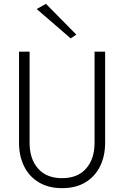

<svg xmlns="http://www.w3.org/2000/svg" viewBox="-20 -969 646 999"><path d="M171 -922 219 -949 377 -789 348 -769ZM79 -700H134V-226Q134 -142 178 -92Q222 -42 303 -42Q384 -42 428 -92Q472 -142 472 -226V-700H527V-226Q527 -157 500.5 -103.5Q474 -50 424 -20Q374 10 303 10Q233 10 182.5 -20Q132 -50 105.5 -103.5Q79 -157 79 -226Z"/></svg>

Font: Jost* Light
Style: Regular
Weight: 300
Version: Version 3.7